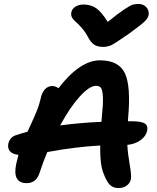

<svg xmlns="http://www.w3.org/2000/svg" viewBox="-20 -914 793 971"><path d="M680.2 -894Q704.6 -894 719.5 -878.2Q734.4 -862.3 731.9 -839.8Q730.5 -824.2 712.2 -806.2Q693.8 -788.1 628.9 -741.2Q617.2 -733.4 598.9 -720.9Q580.6 -708.5 573.5 -703.9Q566.4 -699.2 554.7 -692.1Q543 -685.1 536.4 -682.9Q529.8 -680.7 520.8 -678.7Q511.7 -676.8 502 -676.8Q473.1 -676.8 455.8 -688.5Q438.5 -700.2 424.8 -727.1Q410.6 -753.4 392.3 -774.2Q374 -794.9 362.5 -804Q351.1 -813 344.5 -825Q337.9 -836.9 340.8 -852.1Q344.2 -869.6 361.6 -880.4Q378.9 -891.1 401.9 -891.1Q439.5 -891.1 466.1 -872.8Q492.7 -854.5 524.9 -803.2Q576.2 -845.2 607.7 -866Q639.2 -886.7 651.4 -890.4Q663.6 -894 680.2 -894ZM579.1 37.1Q551.8 37.1 534.9 20Q518.1 2.9 502.9 -39.1Q484.9 -83.5 486.8 -178.2Q356.9 -170.9 219.2 -145Q199.2 -98.6 180.2 -40Q163.1 12.2 115.2 12.2Q41.5 12.2 62 -85Q64 -94.2 73.2 -130.9Q43 -134.3 30.3 -149.2Q17.6 -164.1 22 -187Q29.8 -222.7 65.9 -231.9Q89.8 -240.2 119.1 -248Q123.5 -257.8 134.8 -282Q146 -306.2 151.1 -317.9Q156.2 -329.6 164.1 -348.4Q171.9 -367.2 176.8 -382.8Q181.6 -398.4 185.1 -413.1Q190.9 -444.3 206.5 -461.7Q222.2 -479 244.1 -479Q259.8 -479 275.9 -467.8Q326.7 -535.2 380.1 -572Q433.6 -608.9 485.8 -608.9Q581.5 -608.9 612.1 -542.5Q642.6 -476.1 627.9 -316.9Q627.9 -314.5 627.4 -308.8Q627 -303.2 627 -300.8H644Q694.3 -300.8 711.9 -289.6Q729.5 -278.3 724.1 -252.9Q718.8 -226.1 691.7 -205.8Q664.6 -185.5 624 -181.2Q626.5 -135.3 636 -81.1Q645.5 -26.9 642.1 -8.8Q637.7 12.2 620.8 24.7Q604 37.1 579.1 37.1ZM465.8 -480Q432.6 -480 383.3 -425.8Q334 -371.6 284.2 -279.8Q388.2 -293.5 493.2 -297.9Q495.1 -315.4 495.1 -323.2Q502 -386.7 500.5 -421.6Q499 -456.5 491.5 -468.3Q483.9 -480 465.8 -480Z"/></svg>

Font: Shantell Sans Irregular Bouncy
Style: Italic
Weight: 600
Italic angle: -11.31°
Designer: Stephen Nixon, Anya Danilova, Shantell Martin
Foundry: Arrow Type
Version: Version 1.006;[9816181b4]